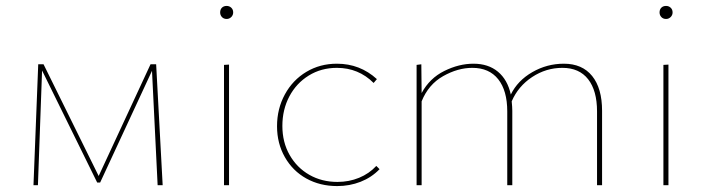

<svg xmlns="http://www.w3.org/2000/svg" viewBox="-20 -625 2390 648"><path d="M512 0 493 -386 318 -9H308L122 -387L108 0H93L109 -408H127L313 -31L488 -408H507L529 0Z M723 -583Q723 -593 729 -599Q735 -605 745 -605Q754 -605 760.5 -599Q767 -593 767 -583Q767 -574 760.5 -567.5Q754 -561 745 -561Q735 -561 729 -567.5Q723 -574 723 -583ZM736 -406 753 -407V0H736Z M915 -199Q915 -258 941.5 -306.5Q968 -355 1014 -382.5Q1060 -410 1117 -410Q1195 -410 1252 -358L1241 -345Q1190 -396 1117 -396Q1064 -396 1022 -370Q980 -344 956.5 -299.5Q933 -255 933 -200Q933 -145 957.5 -102Q982 -59 1024 -35Q1066 -11 1119 -11Q1158 -11 1192 -25Q1226 -39 1250 -65L1261 -54Q1234 -26 1197 -11.5Q1160 3 1118 3Q1060 3 1014 -22.5Q968 -48 941.5 -94.5Q915 -141 915 -199Z M2012 -251V0H1995V-249Q1995 -319 1965 -357.5Q1935 -396 1878 -396Q1823 -396 1776 -365Q1729 -334 1707 -283Q1709 -263 1709 -251V0H1692V-249Q1692 -319 1661.5 -357.5Q1631 -396 1574 -396Q1525 -396 1475.5 -368Q1426 -340 1403 -283V0H1386V-406L1402 -408L1403 -311Q1430 -361 1479.5 -385.5Q1529 -410 1578 -410Q1628 -410 1660.5 -383Q1693 -356 1704 -306Q1727 -353 1776.5 -381.5Q1826 -410 1883 -410Q1945 -410 1978.5 -368.5Q2012 -327 2012 -251Z M2206 -583Q2206 -593 2212 -599Q2218 -605 2228 -605Q2237 -605 2243.5 -599Q2250 -593 2250 -583Q2250 -574 2243.5 -567.5Q2237 -561 2228 -561Q2218 -561 2212 -567.5Q2206 -574 2206 -583ZM2219 -406 2236 -407V0H2219Z"/></svg>

Font: Ysabeau Infant Thin
Style: Regular
Weight: 200
Designer: Christian Thalmann (Catharsis Fonts)
Version: Version 0.003